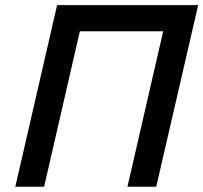

<svg xmlns="http://www.w3.org/2000/svg" viewBox="-20 -709 772 729"><path d="M38.1 0 196.8 -689.5H732.4L573.2 0H463.9L599.6 -590.3H283.2L147.5 0Z"/></svg>

Font: HK Grotesk SemiBold Italic
Style: Regular
Weight: 600
Italic angle: -13°
Designer: Alfredo Marco Pradil and Stefan Peev
Foundry: Hanken Design Co.
Version: Version 1.000;PS 001.000;hotconv 1.0.88;makeotf.lib2.5.64775